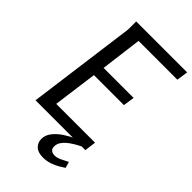

<svg xmlns="http://www.w3.org/2000/svg" viewBox="-276 -809 1095 1095"><g transform="rotate(45 272.0 -261.5)"><path d="M133 -724H544L534 -655H221L189 -405H431L421 -337H179L143 -69H456L447 0H45L133 -659ZM440 -11Q425 -4 402.5 7.5Q380 19 358 34.5Q336 50 321 69Q306 88 306 111Q306 146 347 146Q363 146 385.5 135.5Q408 125 428 114L439 151Q428 159 407.5 171Q387 183 361 192Q335 201 305 201Q264 201 244 181Q224 161 224 132Q224 102 244.5 75.5Q265 49 296.5 28Q328 7 361.5 -7.5Q395 -22 422 -28Z"/></g></svg>

Font: Rosario Light
Style: Italic
Weight: 300
Italic angle: -8.05°
Designer: Hector Gatti
Foundry: Omnibus Type
Version: Version 1.101; ttfautohint (v1.8.1.43-b0c9)